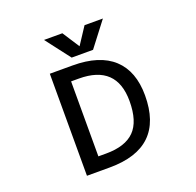

<svg xmlns="http://www.w3.org/2000/svg" viewBox="-160 -1127 1319 1295"><g transform="rotate(-20 500.0 -479.0)"><path d="M689.5 -375Q689.5 -633.8 419.9 -633.8H364.3V-95.7H419.9Q557.6 -95.7 623.5 -162.1Q689.5 -228.5 689.5 -375ZM800.8 -375Q800.8 1 410.2 1H247.1V-731.4H410.2Q603.5 -731.4 702.1 -640.1Q800.8 -548.8 800.8 -375ZM499 -836.9 579.1 -959H710.9L576.2 -783.2H422.9L288.1 -959H419.9Z"/></g></svg>

Font: Gen Shin Gothic Monospace Medium
Style: Regular
Weight: 500
Designer: [Source Han Sans]
Ryoko NISHIZUKA  (kana & ideographs); Paul D. Hunt (Latin, Greek & Cyrillic); Wenlong ZHANG  (bopomofo
Version: Version 1.002.20150607